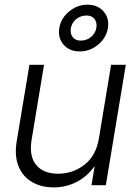

<svg xmlns="http://www.w3.org/2000/svg" viewBox="-20 -793 579 822"><path d="M210 9.3Q156.7 9.3 117.2 -13.7Q77.6 -36.6 59.3 -81.3Q41 -126 51.8 -189.9L106 -515.6H168.5L115.2 -193.8Q104 -124.5 134.8 -86.9Q165.5 -49.3 229 -49.3Q292 -49.3 341.8 -87.9Q391.6 -126.5 403.8 -202.6L455.6 -515.6H518.6L433.1 0H371.6L385.3 -82Q351.6 -35.6 306.4 -13.2Q261.2 9.3 210 9.3ZM321.3 -572.8Q277.3 -572.8 252.2 -601.8Q227.1 -630.9 233.9 -672.9Q240.7 -714.8 275.9 -743.9Q311 -772.9 354.5 -772.9Q398.4 -772.9 423.6 -743.9Q448.7 -714.8 441.9 -672.9Q435.1 -630.9 400.1 -601.8Q365.2 -572.8 321.3 -572.8ZM325.2 -619.1Q350.6 -619.1 369.4 -634.5Q388.2 -649.9 392.6 -673.8Q396 -697.3 384.5 -711.9Q373 -726.6 350.6 -726.6Q325.2 -726.6 306.4 -711.2Q287.6 -695.8 283.2 -671.9Q279.8 -648.4 291.5 -633.8Q303.2 -619.1 325.2 -619.1Z"/></svg>

Font: Inter Display Light
Style: Italic
Weight: 300
Italic angle: -9.39999°
Designer: Rasmus Andersson
Foundry: rsms
Version: Version 4.000;git-a52131595